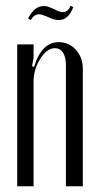

<svg xmlns="http://www.w3.org/2000/svg" viewBox="-20 -650 345 670"><path d="M87.9 -580.1 78.1 -585Q99.1 -628.9 132.8 -628.9Q145.5 -628.9 157.2 -623L180.2 -612.8Q189.9 -607.9 200.2 -607.9Q217.8 -607.9 226.1 -629.9L235.8 -625Q218.3 -580.1 186 -580.1Q171.4 -580.1 155.8 -586.9L142.1 -592.8Q125 -600.1 117.2 -600.1Q98.1 -600.1 87.9 -580.1ZM99.1 -417Q125 -502.9 185.1 -502.9Q220.7 -502.9 244.9 -476.1Q269 -449.2 269 -410.2V0H210V-421.9Q210 -450.2 200 -466.1Q189.9 -481.9 171.9 -481.9Q144 -481.9 120.6 -445.1Q97.2 -408.2 97.2 -365.2V0H40V-495.1H97.2V-448.2L91.8 -418.9Z"/></svg>

Font: Moniqa Narrow Heading
Style: Regular
Weight: 400
Width: 4
Designer: Rajesh Rajput
Foundry: Rajesh Rajput
Version: Version 1.000